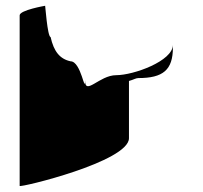

<svg xmlns="http://www.w3.org/2000/svg" viewBox="-20 -558 702 664"><path d="M48 85C48 92 426 1 426 -80V-278C441 -282 450 -288 458 -288C544 -288 578 -316 578 -394V-403C578 -347 442 -298 382 -298C323 -298 274 -225 274 -281C274 -230 261 -346 224 -346C187 -354 166 -380 155 -430C144 -430 136 -546 136 -538C136 -538 48 -523 48 -505Z"/></svg>

Font: Ampere
Style: Regular
Weight: 400
Version: Version 1